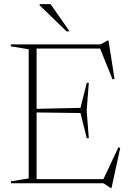

<svg xmlns="http://www.w3.org/2000/svg" viewBox="-20 -904 642 947"><path d="M418 -495.5 407.5 -358.5 418 -222H408L377 -346.5L149.5 -349.5V-367L377 -372L408 -495.5ZM545 -515 535 -512.5 470 -673.5 498 -664.5H122.5V-685H476L511 -704.5H515ZM484.5 -8.5 564 -177.5 573 -174.5 530 23.5H526.5L490.5 0H122.5V-20.5H510ZM33.5 0V-9.5L121.5 -24V-661L33.5 -675.5V-685H160.5V0ZM323 -749.5H308L175.5 -878V-883.5H229.5Z"/></svg>

Font: Newsreader 36pt ExtraLight
Style: Regular
Weight: 250
Designer: Hugues Gentile
Foundry: Production Type
Version: Version 1.003